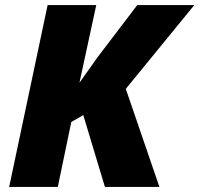

<svg xmlns="http://www.w3.org/2000/svg" viewBox="-20 -734 783 754"><path d="M16 0H207L260 -255L307 -282L392 0H606L474 -385L743 -714H519L363 -509L292 -409L358 -714H167Z"/></svg>

Font: Noto Sans Black
Style: Italic
Weight: 900
Italic angle: -12°
Designer: Monotype Design Team
Foundry: Monotype Imaging Inc.
Version: Version 2.013